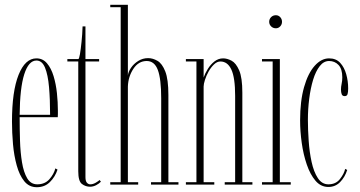

<svg xmlns="http://www.w3.org/2000/svg" viewBox="-20 -770 1502 801"><path d="M133.5 11Q101.5 11 81.2 -14Q61 -39 49.8 -79.8Q38.5 -120.5 34.2 -168.5Q30 -216.5 30 -262.5Q30 -389 57.5 -457.8Q85 -526.5 132 -526.5Q158.5 -526.5 176 -506Q193.5 -485.5 203.5 -452.5Q213.5 -419.5 217.5 -381.5Q221.5 -343.5 221.5 -308.5Q221.5 -301.5 221.5 -294.8Q221.5 -288 221 -281H62V-278Q62 -231.5 63.5 -182.8Q65 -134 71.8 -92.8Q78.5 -51.5 93.5 -26.2Q108.5 -1 135.5 -1Q167 -1 185.8 -22Q204.5 -43 211 -67.5L220 -62.5Q210 -32 188.2 -10.5Q166.5 11 133.5 11ZM132 -517.5Q99.5 -517.5 81.2 -460.2Q63 -403 62 -291H189Q189 -355.5 184.5 -406.8Q180 -458 167.8 -487.8Q155.5 -517.5 132 -517.5Z M355.5 9Q337 9 321.8 -2.5Q306.5 -14 306.5 -55.5V-513.5H261V-523.5H306.5Q310 -523.5 313.5 -543.8Q317 -564 320.2 -595.5Q323.5 -627 324.5 -660H336.5V-523.5H393.5V-513.5H336.5V-31Q336.5 -14.5 342.5 -7.8Q348.5 -1 356.5 -1Q368 -1 379.8 -8Q391.5 -15 395.5 -19L401 -12Q393.5 -4 381.2 2.5Q369 9 355.5 9Z M440 0V-10H483.5V-740H440V-750H513.5V-454.5Q515 -470 526.5 -487Q538 -504 556.8 -515.8Q575.5 -527.5 598 -527.5Q617.5 -527.5 637 -516.2Q656.5 -505 669.5 -472Q682.5 -439 682.5 -373.5V-10H724.5V0H610V-10H652.5V-360Q652.5 -440.5 638.5 -478Q624.5 -515.5 592 -515.5Q558 -515.5 536.5 -483Q515 -450.5 513.5 -409V-10H556.5V0Z M755.5 0V-10H799.5V-513.5H755.5V-523.5H829.5V-446.5Q835.5 -464 847 -482.5Q858.5 -501 874.8 -513.8Q891 -526.5 911 -526.5Q927.5 -526.5 946 -516.8Q964.5 -507 977.8 -476.5Q991 -446 991 -383.5V-10H1033V0H917.5V-10H961V-370Q961 -446 945.2 -479.8Q929.5 -513.5 899.5 -513.5Q885.5 -513.5 872.8 -501.2Q860 -489 850.2 -471.5Q840.5 -454 835 -436.8Q829.5 -419.5 829.5 -409V-10H874V0Z M1131 -652Q1119 -652 1111 -660Q1103 -668 1103 -679Q1103 -690.5 1111 -698.5Q1119 -706.5 1131 -706.5Q1141.5 -706.5 1149 -698.5Q1156.5 -690.5 1156.5 -679Q1156.5 -668 1149 -660Q1141.5 -652 1131 -652ZM1073 0V-10H1117.5V-513.5H1073V-523.5H1147.5V-10H1193V0Z M1350 10Q1318.5 10 1296.2 -16Q1274 -42 1259.8 -83.8Q1245.5 -125.5 1238.8 -174Q1232 -222.5 1232 -267.5Q1232 -348.5 1248.5 -406.5Q1265 -464.5 1292.8 -495.5Q1320.5 -526.5 1353 -526.5Q1382 -526.5 1399.2 -507.8Q1416.5 -489 1424.5 -460.2Q1432.5 -431.5 1432.5 -401Q1432.5 -386 1430 -377.5Q1427.5 -369 1418 -369Q1408.5 -369 1405.5 -377Q1402.5 -385 1402.5 -396.5Q1402.5 -408 1405.2 -420.2Q1408 -432.5 1408 -447.5Q1408 -482.5 1392.2 -499Q1376.5 -515.5 1353 -515.5Q1330.5 -515.5 1313.8 -494Q1297 -472.5 1286.2 -437Q1275.5 -401.5 1270 -358Q1264.5 -314.5 1264.5 -270Q1264.5 -229 1267.8 -182.2Q1271 -135.5 1280 -94.2Q1289 -53 1306 -27Q1323 -1 1350 -1Q1381 -1 1398.2 -23Q1415.5 -45 1420 -65.5L1428.5 -61Q1419 -31 1399 -10.5Q1379 10 1350 10Z"/></svg>

Font: Imbue 100pt Thin
Style: Regular
Weight: 100
Designer: Tyler Finck
Foundry: Etcetera Type Company
Version: Version 1.102; ttfautohint (v1.8.3)